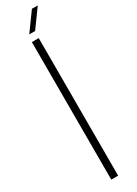

<svg xmlns="http://www.w3.org/2000/svg" viewBox="-251 -956 690 967"><g transform="rotate(-30 94.0 -472.5)"><path d="M70 0V-800H110V0ZM78 -840 154 -945H188L112 -840Z"/></g></svg>

Font: Big Shoulders Text SC Thin
Style: Regular
Weight: 100
Designer: Patric King
Foundry: XO Type Co
Version: Version 2.002